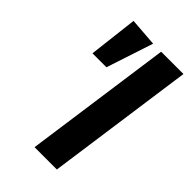

<svg xmlns="http://www.w3.org/2000/svg" viewBox="-216 -774 846 846"><g transform="rotate(45 207.0 -351.0)"><path d="M314 0H175L272 -692H411ZM222 -692 150 -473H63L90 -702Z"/></g></svg>

Font: Fira Sans Condensed SemiBold
Style: Italic
Weight: 600
Width: 3
Italic angle: -8°
Designer: bBox Type GmbH & Carrois Corporate GbR & Edenspiekermann AG
Foundry: bBox Type GmbH & Carrois Corporate GbR & Edenspiekermann AG
Version: Version 4.301